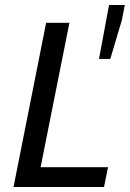

<svg xmlns="http://www.w3.org/2000/svg" viewBox="-20 -746 518 766"><path d="M34 0 164 -655H257L142 -79H411L395 0ZM375 -511 415 -726H478L466 -665L420 -511Z"/></svg>

Font: Source Sans 3 ExtraLight Medium
Style: Italic
Weight: 500
Italic angle: -11°
Version: Version 3.052;hotconv 1.1.0;makeotfexe 2.6.0